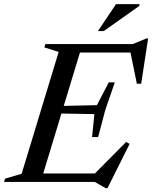

<svg xmlns="http://www.w3.org/2000/svg" viewBox="-48 -904 756 954"><path d="M243.5 -646 172.5 -668.5 177.5 -685H362L154 0H-28L-22.5 -16.5L59.5 -40.5ZM598 -655 633 -643H285L299 -685H611.5L679.5 -713H688L653.5 -488H632ZM477 31 423 0H89.5L103.5 -42H470.5L412 -30.5L579 -199L596 -189L486 31ZM439.5 -223H409.5L421 -337L199 -341L210 -376.5L433.5 -381.5L492.5 -495H522.5L475.5 -358.5ZM438.5 -749.5 528.5 -883.5H645.5L644 -874.5L467.5 -749.5Z"/></svg>

Font: Newsreader 36pt Medium
Style: Italic
Weight: 500
Italic angle: -17°
Designer: Hugues Gentile
Foundry: Production Type
Version: Version 1.003